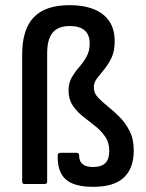

<svg xmlns="http://www.w3.org/2000/svg" viewBox="-20 -714 567 745"><path d="M342 11Q267 11 234.5 -18.5Q202 -48 204 -112Q204 -121 215 -121H278Q287 -121 287 -111Q287 -88 300.5 -77Q314 -66 341 -66Q374 -66 389 -81.5Q404 -97 404 -128Q404 -161 388 -184Q372 -207 348.5 -225.5Q325 -244 301.5 -262.5Q278 -281 262 -305Q246 -329 246 -363Q246 -392 258.5 -413.5Q271 -435 287.5 -454Q304 -473 316 -494.5Q328 -516 328 -545Q328 -579 308.5 -596Q289 -613 251 -613Q205 -613 184 -587Q163 -561 163 -507V-10Q163 0 153 0H75Q66 0 66 -10V-502Q66 -600 111 -647Q156 -694 251 -694Q305 -694 344.5 -678Q384 -662 404.5 -631Q425 -600 425 -554Q425 -515 412.5 -489.5Q400 -464 384.5 -445Q369 -426 356.5 -410Q344 -394 344 -375Q344 -353 360 -336Q376 -319 398.5 -301Q421 -283 444 -260Q467 -237 483 -205.5Q499 -174 499 -130Q499 -61 460.5 -25Q422 11 342 11Z"/></svg>

Font: Sofia Sans Semi Condensed SemiBold
Style: Regular
Weight: 600
Designer: Botio Nikoltchev, Ani Petrova
Foundry: lettersoup
Version: Version 4.100